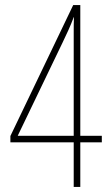

<svg xmlns="http://www.w3.org/2000/svg" viewBox="-20 -738 439 758"><path d="M382 -176V-202H297V-718H269L21 -201V-176H271V0H297V-176ZM271 -202H50L228 -572C243 -603 258 -635 271 -670H272C271 -648 271 -635 271 -610Z"/></svg>

Font: Noto Sans Sinhala ExtraCondensed Thin
Style: Regular
Weight: 100
Width: 2
Designer: Jelle Bosma - Monotype Design Team
Foundry: Monotype Imaging Inc.
Version: Version 2.006